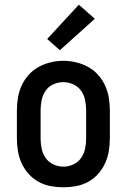

<svg xmlns="http://www.w3.org/2000/svg" viewBox="-20 -790 540 818"><path d="M250 8Q223 8 196 3Q169 -2 145 -15Q121 -28 102.5 -48.5Q84 -69 72.5 -94Q61 -119 56.5 -146Q52 -173 52 -200V-320Q52 -347 56.5 -374Q61 -401 72.5 -426Q84 -451 102.5 -471.5Q121 -492 145 -505Q169 -518 196 -524.5Q223 -531 250 -531Q277 -531 304 -524.5Q331 -518 355 -505Q379 -492 397.5 -471.5Q416 -451 427.5 -426Q439 -401 443.5 -374Q448 -347 448 -320V-200Q448 -173 443.5 -146Q439 -119 427.5 -94Q416 -69 397.5 -48.5Q379 -28 355 -15Q331 -2 304 3Q277 8 250 8ZM250 -80Q272 -80 292.5 -89.5Q313 -99 325.5 -117Q338 -135 342.5 -156.5Q347 -178 347 -200V-320Q347 -342 342.5 -364Q338 -386 325 -404Q312 -422 291.5 -431Q271 -440 249 -440Q227 -440 206.5 -430.5Q186 -421 174 -403Q162 -385 157.5 -363.5Q153 -342 153 -320V-200Q153 -178 157.5 -156.5Q162 -135 174.5 -117Q187 -99 207.5 -89.5Q228 -80 250 -80ZM235 -576 181 -624 316 -770 384 -710Z"/></svg>

Font: Zed Mono Semibold
Style: Regular
Weight: 600
Monospace: yes
Designer: Belleve Invis
Foundry: Belleve Invis
Version: Version 1.0.0; ttfautohint (v1.8.4)